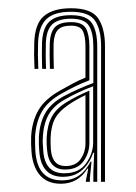

<svg xmlns="http://www.w3.org/2000/svg" viewBox="-20 -825 334 470"><path d="M227.2 -380 227.5 -711.2Q227.5 -752 212.8 -774.1Q198 -796.2 154 -796.2Q112.2 -796.2 93.5 -778.1Q74.8 -760 73.2 -720.5Q72.2 -692.5 73.8 -656.5H64.5Q62.8 -691.2 63.8 -719.5Q65.2 -767.2 87.9 -786Q110.5 -804.8 154 -804.8Q203.2 -804.8 220.1 -780.4Q237 -756 237 -711.2V-380ZM208.5 -380V-403L210.5 -451H208Q199.8 -425.8 181.4 -409Q163 -392.2 134 -392.2Q80 -392.2 76 -456.8Q75.5 -463.5 75.1 -472.5Q74.8 -481.5 75.2 -489Q77 -524 90.8 -548.1Q104.5 -572.2 136 -589.5Q153 -598.5 173.2 -607.5Q193.5 -616.5 208.5 -621.8V-711.2Q208.5 -744.8 197.6 -762Q186.8 -779.2 154 -779.2Q122.8 -779.2 108 -765.5Q93.2 -751.8 92.2 -718.5Q91.8 -708.8 91.9 -690.5Q92 -672.2 92.8 -656.5H83.2Q82 -693 82.8 -718.8Q84 -755.8 100.5 -771.8Q117 -787.8 154 -787.8Q192.2 -787.8 205.1 -768.2Q218 -748.8 218 -711.2V-380ZM129 -375.2Q95.5 -375.2 77.5 -396.5Q59.5 -417.8 57 -455.2Q56.5 -462.8 56.1 -472.2Q55.8 -481.8 56.2 -490.5Q58.2 -527.5 74 -555.1Q89.8 -582.8 129 -604.5Q146.8 -614.2 159.5 -621.2Q172.2 -628.2 189.2 -635V-711.2Q189.2 -737 182.5 -749.6Q175.8 -762.2 154 -762.2Q131.5 -762.2 121.9 -752.1Q112.2 -742 111.2 -717.8Q111 -706 111.1 -689.5Q111.2 -673 111.8 -656.5H102.2Q101 -693.5 101.8 -718.2Q102.8 -746 114.4 -758.4Q126 -770.8 154 -770.8Q182 -770.8 190.4 -755.4Q198.8 -740 198.8 -711.2V-628.5Q179 -621 163 -613Q147 -605 132.2 -596.8Q96.2 -576.8 82 -550.9Q67.8 -525 65.8 -490Q65.5 -483 65.9 -472.1Q66.2 -461.2 66.5 -456Q71 -383.5 131.5 -383.5Q156.5 -383.5 173.5 -395.4Q190.5 -407.2 201.5 -429.2H204L200 -388.5V-380H190.2V-383L196 -412.2H194Q171 -375.2 129 -375.2ZM137 -400.8Q173.5 -400.8 190.8 -425.2Q208 -449.8 208 -476V-613.8Q172.2 -600.5 139.5 -582Q111 -566 98.6 -543.6Q86.2 -521.2 84.8 -487.2Q84.2 -480.2 84.8 -472.4Q85.2 -464.5 85.8 -457.5Q89 -400.8 137 -400.8ZM139 -410Q99.2 -410 95.2 -458.5Q94.5 -465.2 94.2 -472.2Q94 -479.2 94.2 -487.5Q95.8 -519.2 107 -539.5Q118.2 -559.8 143.2 -575Q156 -582.8 170.1 -589.9Q184.2 -597 198.8 -603.2V-475.2Q198.8 -450.2 184.2 -430.1Q169.8 -410 139 -410ZM140.2 -418.5Q165.5 -418.5 177.4 -435.5Q189.2 -452.5 189.2 -474.5V-592.2Q166.2 -581.2 146.2 -567.5Q124 -552.2 114.4 -534.2Q104.8 -516.2 103.8 -486.5Q103.5 -474.8 104.5 -459Q107.8 -418.5 140.2 -418.5Z"/></svg>

Font: Big Shoulders Inline Display Light
Style: Regular
Weight: 300
Designer: Patric King
Foundry: XO Type Co
Version: Version 1.000